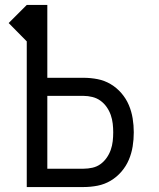

<svg xmlns="http://www.w3.org/2000/svg" viewBox="-20 -755 640 775"><path d="M88 0V-588L15 -662L88 -735H171V-441H317Q346 -441 374 -435.5Q402 -430 426.5 -415.5Q451 -401 470 -379Q489 -357 500 -331Q511 -305 515.5 -277Q520 -249 520 -221Q520 -192 515.5 -164Q511 -136 500 -110Q489 -84 470 -62Q451 -40 426.5 -25.5Q402 -11 374 -5.5Q346 0 317 0ZM317 -74Q335 -74 353 -78Q371 -82 385.5 -92.5Q400 -103 410.5 -118Q421 -133 427 -150Q433 -167 435 -185Q437 -203 437 -221Q437 -238 435 -256Q433 -274 427 -291Q421 -308 410.5 -323Q400 -338 385.5 -348.5Q371 -359 353 -363.5Q335 -368 317 -368H171V-74Z"/></svg>

Font: Iosevka Mono
Style: Regular
Weight: 400
Designer: Belleve Invis
Foundry: Belleve Invis
Version: Version 11.1.1